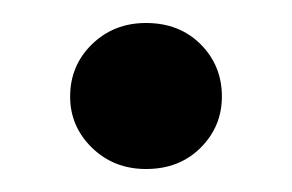

<svg xmlns="http://www.w3.org/2000/svg" viewBox="-20 -142 254 167"><path d="M107 5Q79 5 60 -13.5Q41 -32 41 -58Q41 -85 60 -103.5Q79 -122 107 -122Q136 -122 154.5 -103.5Q173 -85 173 -58Q173 -32 154.5 -13.5Q136 5 107 5Z"/></svg>

Font: DM Sans 17pt Medium
Style: Regular
Weight: 500
Version: Version 4.004;gftools[0.9.30]